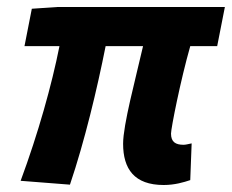

<svg xmlns="http://www.w3.org/2000/svg" viewBox="-20 -517 663 549"><path d="M448 12C480 12 506 4 524 -2L528 -107C518 -105 511 -103 505 -103C482 -103 469 -111 469 -135C469 -150 496 -287 524 -385H601L623 -497H144L71 -492L50 -385H150C128 -274 89 -135 39 0L180 11C222 -113 258 -264 282 -385H389C367 -289 332 -160 332 -106C332 -34 364 12 448 12Z"/></svg>

Font: Source Sans Pro
Style: Bold Italic
Weight: 700
Italic angle: -11°
Designer: Paul D. Hunt
Foundry: Adobe Systems Incorporated
Version: Version 3.006;hotconv 1.0.111;makeotfexe 2.5.65597